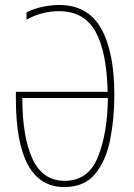

<svg xmlns="http://www.w3.org/2000/svg" viewBox="-20 -744 540 774"><path d="M441 -360Q441 -535 387.5 -629.5Q334 -724 218 -724Q190 -724 154 -717Q118 -710 87 -694V-665Q150 -699 217 -699Q318 -699 364 -618.5Q410 -538 414 -374H44V-347Q44 10 239 10Q321 10 364.5 -44Q408 -98 424.5 -183Q441 -268 441 -360ZM70 -349H415Q413 -204 374 -109.5Q335 -15 241 -15Q152 -15 111 -103.5Q70 -192 70 -349Z"/></svg>

Font: Noto Sans Mono UI Condensed Thin
Style: Regular
Weight: 250
Width: 3
Designer: Monotype Design team
Foundry: Monotype Imaging Inc.
Version: 1.000